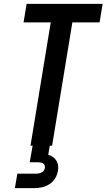

<svg xmlns="http://www.w3.org/2000/svg" viewBox="-20 -755 552 995"><path d="M138 0 243 -639H102L118 -735H512L496 -639H355L250 0ZM57 220 70 145H170Q176 145 182.5 143.5Q189 142 195.5 139Q202 136 206.5 130Q211 124 212 118Q214 110 212 103.5Q210 97 205 93Q200 89 193 87.5Q186 86 179 86H134L149 0H238L230 47Q243 51 254 58.5Q265 66 272 77Q279 88 281 102Q283 116 280 131Q277 151 265.5 169.5Q254 188 236 199.5Q218 211 197.5 215.5Q177 220 157 220Z"/></svg>

Font: Iosevka Custom
Style: Bold Italic
Weight: 700
Italic angle: -9°
Designer: Belleve Invis
Foundry: Belleve Invis
Version: Version 30.3.1; ttfautohint (v1.8.3)